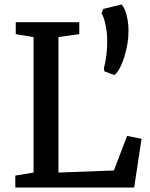

<svg xmlns="http://www.w3.org/2000/svg" viewBox="-20 -843 675 863"><path d="M48.8 0V-53.7L130.9 -67.4V-676.3L50.8 -689.5V-743.2H336.4V-689.5L242.7 -676.3V-67.4L491.7 -76.7L551.3 -231.9L616.2 -219.2L583 0ZM494.6 -505.4 449.2 -522.5 446.8 -535.2Q461.9 -591.8 461.9 -657.7Q461.9 -698.2 453.9 -734.1Q445.8 -770 436.5 -782.2L443.8 -802.7L526.4 -822.8Q540 -809.1 548.8 -775.6Q557.6 -742.2 557.6 -705.6Q557.6 -646.5 538.8 -587.2Q520 -527.8 494.6 -505.4Z"/></svg>

Font: HaufeMerriweather
Style: Regular
Weight: 400
Designer: Eben Sorkin ( eben@eyebytes.com )
Foundry: Eben Sorkin
Version: Version 1.56